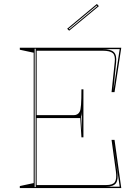

<svg xmlns="http://www.w3.org/2000/svg" viewBox="-20 -949 707 969"><path d="M80 0V-10L150 -25V-683L80 -698V-708H592L558 -484H543L559 -635Q563 -668 549.5 -680.5Q536 -693 498 -693H165V-368H354Q363 -368 370.5 -372.5Q378 -377 382 -385Q387 -393 389 -421Q391 -449 391 -498H401V-256H391L385 -353H165V-15H515Q549 -15 559.5 -30Q570 -45 565 -83L543 -243H558L592 0ZM155 -5H160V-703H155ZM390 -360 394 -288V-388Q394 -384 393.5 -379Q393 -374 392.5 -369.5Q392 -365 390 -360ZM515 -7H584L551 -236L572 -84Q578 -43 565.5 -25Q553 -7 515 -7ZM552 -491 584 -701H498Q539 -701 554.5 -686Q570 -671 566 -634ZM329 -794 319 -804 469 -929 479 -918ZM327 -804 330 -801 471 -918 468 -921Z"/></svg>

Font: Kalnia Glaze Thin Thin
Style: Regular
Weight: 250
Version: Version 1.110